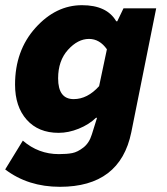

<svg xmlns="http://www.w3.org/2000/svg" viewBox="-22 -532 642 740"><path d="M209 188Q86 188 -2 121L66 10Q126 62 205 62Q236 62 256.5 58Q277 54 299.5 36.5Q322 19 332 -14L352 -78H348Q321 -52 281.5 -36Q242 -20 204 -20Q126 -20 81 -70.5Q36 -121 36 -206Q36 -337 114.5 -424.5Q193 -512 294 -512Q390 -512 426 -450H430L454 -500H580L484 -22Q441 188 209 188ZM262 -150Q315 -150 360 -200L390 -342Q362 -382 321 -382Q278 -382 240 -340Q202 -298 202 -230Q202 -150 262 -150Z"/></svg>

Font: TypoPRO Source Code Pro
Style: Italic
Weight: 900
Italic angle: -11°
Monospace: yes
Designer: Paul D. Hunt, Teo Tuominen
Foundry: Adobe Systems Incorporated
Version: Version 1.030;PS 1.0;hotconv 1.0.84;makeotf.lib2.5.63406